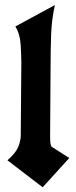

<svg xmlns="http://www.w3.org/2000/svg" viewBox="-20 -770 311 782"><path d="M262.2 -126.5Q178.2 -33.7 153.8 -7.3Q117.7 -34.7 81.8 -62.3Q45.9 -89.8 10.3 -117.2Q43.5 -146 53.7 -170.4Q64 -194.8 64.5 -216.8L66.9 -512.2Q66.9 -543.9 64.2 -587.9Q61.5 -631.8 42.5 -662.1L203.6 -749.5Q190.4 -690.9 188.2 -627.9Q186 -564.9 186 -500L184.1 -213.4Q184.1 -176.8 190.9 -171.9Q197.8 -167 262.2 -126.5Z"/></svg>

Font: UnifrakturCook
Style: Bold
Weight: 700
Designer: j. 'mach' wust
Version: Version 2011-09-01